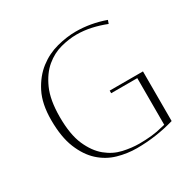

<svg xmlns="http://www.w3.org/2000/svg" viewBox="-132 -694 833 834"><g transform="rotate(-30 284.0 -277.0)"><path d="M348 -254V-267H515V-18Q422 9 326 9Q278 9 231 -4.5Q184 -18 147 -51.5Q110 -85 87 -141.5Q64 -198 64 -283Q64 -364 91.5 -418Q119 -472 161 -504.5Q203 -537 253 -550Q303 -563 348 -563Q422 -563 495 -537L489 -520Q454 -534 417.5 -542Q381 -550 344 -550Q307 -550 265 -539Q223 -528 187 -498Q151 -468 127 -414.5Q103 -361 103 -276Q103 -188 126.5 -134.5Q150 -81 186 -51.5Q222 -22 264.5 -12.5Q307 -3 345 -3Q376 -3 406 -6Q436 -9 465 -17L479 -20V-254Z"/></g></svg>

Font: UN Bangla Thin
Style: Regular
Weight: 100
Designer: Desinged by Rajon, Unicode developed by Rashed (IMGN)
Version: Version 2.000;March 19, 2023;FontCreator 14.0.0.2901 64-bit